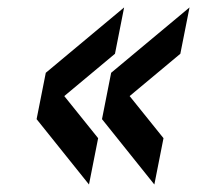

<svg xmlns="http://www.w3.org/2000/svg" viewBox="-20 -492 525 512"><path d="M217.3 0 77.6 -174.3 102.1 -297.9 311 -472.2 286.6 -348.6 151.4 -235.8 241.7 -123.5ZM391.6 0 252 -174.3 276.4 -297.9 485.4 -472.2 460.9 -348.6 325.7 -235.8 416 -123.5Z"/></svg>

Font: Qaz
Style: Italic
Weight: 400
Italic angle: -11.25°
Designer: GGBotNet
Foundry: f0n7
Version: 0.70